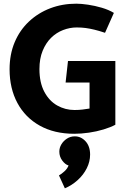

<svg xmlns="http://www.w3.org/2000/svg" viewBox="-20 -713 688 1042"><path d="M336 -265H466V-124Q448 -121 428 -118.5Q408 -116 384 -116Q334 -116 290.5 -140.5Q247 -165 220.5 -215Q194 -265 194 -338Q194 -395 211.5 -437.5Q229 -480 257.5 -508Q286 -536 322.5 -550Q359 -564 396 -564Q423 -564 445 -561Q467 -558 492 -552Q517 -546 550 -535L598 -643Q570 -660 532.5 -671Q495 -682 458 -687.5Q421 -693 394 -693Q318 -693 252.5 -668Q187 -643 137 -596Q87 -549 59.5 -483.5Q32 -418 32 -337Q32 -233 74.5 -154Q117 -75 196 -31Q275 13 383 13Q421 13 462.5 7Q504 1 542 -10.5Q580 -22 606 -36V-382H349ZM386 27Q362 27 343 39.5Q324 52 313 70.5Q302 89 302 110Q302 137 318 158.5Q334 180 352 185Q346 202 329.5 217Q313 232 300 239L332 309Q370 293 401.5 264.5Q433 236 451 200Q469 164 469 126Q469 81 444.5 54Q420 27 386 27Z"/></svg>

Font: Catamaran ExtraBold
Style: Regular
Weight: 800
Designer: Pria Ravichandran
Version: Version 2.000